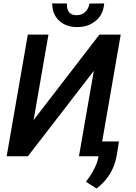

<svg xmlns="http://www.w3.org/2000/svg" viewBox="-20 -913 792 1122"><path d="M502.9 -892.1C495.1 -852.5 470.7 -824.2 427.2 -824.2C389.6 -824.2 371.1 -845.2 371.1 -887.2C371.1 -889.2 371.1 -890.6 371.1 -892.6L285.2 -893.1C285.2 -851.6 298.3 -818.4 324.2 -793.5C350.1 -768.6 384.3 -755.4 427.2 -754.9C429.2 -754.9 431.6 -754.9 433.6 -754.9C474.6 -754.9 510.3 -767.1 539.6 -791.5C569.3 -815.9 585.4 -849.6 588.9 -893.1ZM176.3 -211.4 263.2 -710.9H142.6L19 0H143.1L528.3 -499L441.4 0H555.7L553.2 14.2C544.4 52.7 521 98.1 482.4 149.4L544.4 188.5C610.4 138.2 649.4 72.8 662.6 -7.8L675.3 -86.4H577.1L685.5 -710.9H561Z"/></svg>

Font: Roboto Medium
Style: Italic
Weight: 500
Italic angle: -12°
Designer: Google
Version: Version 2.137; 2017